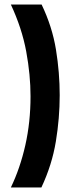

<svg xmlns="http://www.w3.org/2000/svg" viewBox="-20 -730 331 849"><path d="M28 -710H164Q211 -612 227.5 -510.5Q244 -409 244 -309Q244 -208 227 -104.5Q210 -1 163 99H28Q69 14 92 -88Q115 -190 115 -304Q115 -399 96 -502Q77 -605 28 -710Z"/></svg>

Font: Bricolage Grotesque 10pt Condensed SemiBold
Style: Regular
Weight: 600
Width: 3
Designer: Mathieu Triay
Foundry: Atelier Triay
Version: Version 1.000; ttfautohint (v1.8.4.7-5d5b);gftools[0.9.32]